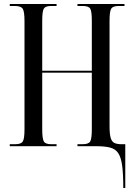

<svg xmlns="http://www.w3.org/2000/svg" viewBox="-20 -734 673 964"><path d="M599 210Q599 141 593.5 99Q588 57 574 35.5Q560 14 533 7Q506 0 462 0H369V-10H395Q425 -10 433 -24Q441 -38 441 -86V-369H192V-84Q192 -38 200 -24Q208 -10 236 -10H264V0H29V-10H57Q86 -10 94.5 -24Q103 -38 103 -84V-629Q103 -676 94 -690Q85 -704 54 -704H29V-714H264V-704H236Q208 -704 200 -690.5Q192 -677 192 -631V-379H441V-630Q441 -677 433 -690.5Q425 -704 395 -704H369V-714H605V-704H576Q547 -704 538.5 -690.5Q530 -677 530 -630V-102Q530 -62 535.5 -42.5Q541 -23 554 -16.5Q567 -10 589 -10H609V210Z"/></svg>

Font: Noto Serif Display ExtraCondensed
Style: Regular
Weight: 400
Width: 2
Designer: Monotype Design Team
Foundry: Monotype Imaging Inc.
Version: Version 2.009